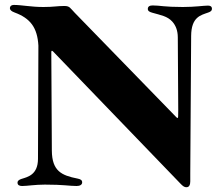

<svg xmlns="http://www.w3.org/2000/svg" viewBox="-20 -756 910 787"><path d="M744.3 11.4C756 11.4 759.9 0.7 759.9 -12.8V-45.8L763.5 -608C763.8 -687.5 804 -693.9 833.1 -704.5C841.3 -707.4 848.7 -710.9 848.7 -720.2C848.7 -730.1 841.3 -733 832.4 -733C813.9 -733 779.8 -727.3 729.4 -727.3C652 -727.3 636.4 -733.7 605.8 -733.7C594.5 -733.7 585.9 -730.1 585.9 -719.5C585.9 -710.6 593 -707 604.4 -703.8C638.5 -693.9 665.8 -690 686.1 -667.6C699.9 -652.3 708.8 -631.4 708.8 -602.3L710.6 -305.4L710.2 -279.1C709.9 -271 708.1 -270.2 702.4 -275.9L690.3 -288.4L286.2 -703.8C267.4 -723 266.3 -731.5 243.6 -731.5C213.8 -731.5 201 -727.3 157.7 -727.3C105.8 -727.3 69.6 -735.8 36.2 -735.8C25.6 -735.8 20.6 -729.4 20.6 -723C20.6 -714.8 27 -709.5 40.5 -704.5C103.7 -681.1 133.2 -643.5 137.4 -568.9L135.7 -104.4C135.3 -39.1 93 -30.5 68.2 -22.7C58.6 -19.5 51.8 -15.6 51.8 -7.1C51.8 3.6 61.1 6.4 71 6.4C91.6 6.4 122.9 0.7 164.1 0.7C242.9 0.7 263.5 6.4 294 6.4C307.5 6.4 316.8 1.4 316.8 -8.5C316.8 -18.1 309.7 -21.7 297.6 -24.1C232.6 -36.9 193.2 -54.7 192.5 -138.5L190.3 -543.3C191.1 -549.4 193.2 -549.4 198.2 -544.4L207.4 -534.8L720.2 -2.8C728 5 734 11.4 744.3 11.4Z"/></svg>

Font: Margiela Serif
Style: Bold
Weight: 700
Designer: Andreas Faust, Stefan Endress
Version: Version 1.002;FEAKit 1.0